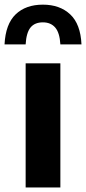

<svg xmlns="http://www.w3.org/2000/svg" viewBox="-59 -826 379 846"><path d="M54 0V-547H207V0ZM-39 -630.5Q-34.5 -720 10 -762.8Q54.5 -805.5 130 -805.5Q204.5 -805.5 250.2 -762.8Q296 -720 300 -630.5H207Q204 -682 184.2 -704.8Q164.5 -727.5 130 -727.5Q94 -727.5 75.5 -704.8Q57 -682 54 -630.5Z"/></svg>

Font: Encode Sans SemiCondensed
Style: Bold
Weight: 700
Width: 4
Designer: Multiple Designers
Foundry: Impallari Type
Version: Version 3.002